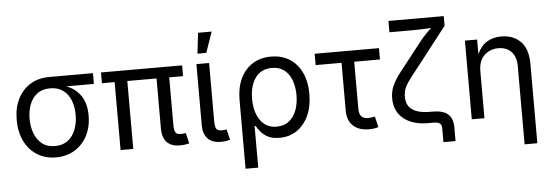

<svg xmlns="http://www.w3.org/2000/svg" viewBox="-57 -942 3812 1327"><g transform="rotate(-5 1849.5 -278.5)"><path d="M299.3 11.7Q225.1 11.7 168.9 -23.7Q112.8 -59.1 81.8 -122.3Q50.8 -185.5 50.8 -269.5Q50.8 -353.5 82 -415.5Q113.3 -477.5 169.2 -511.7Q225.1 -545.9 299.3 -545.9H604V-471.2H412.1Q475.6 -448.2 512.2 -394.8Q548.8 -341.3 548.8 -256.8Q548.8 -179.2 517.6 -118.4Q486.3 -57.6 430.2 -22.9Q374 11.7 299.3 11.7ZM299.3 -467.3Q244.6 -467.3 209.5 -440.4Q174.3 -413.6 157.2 -368.7Q140.1 -323.7 140.1 -269.5Q140.1 -215.8 157.2 -169.4Q174.3 -123 209.5 -95Q244.6 -66.9 299.3 -66.9Q354.5 -66.9 390.1 -95.2Q425.8 -123.5 442.9 -169.7Q460 -215.8 460 -269.5Q460 -323.7 442.9 -368.7Q425.8 -413.6 390.1 -440.4Q354.5 -467.3 299.3 -467.3Z M1160.6 3.9Q1099.1 3.9 1068.8 -29.1Q1038.6 -62 1038.6 -121.1V-471.2H835.9V0H748V-471.2H659.7V-545.9H1222.7V-471.2H1126.5V-143.1Q1126.5 -105 1135.5 -89.6Q1144.5 -74.2 1171.9 -74.2Q1186 -74.2 1193.4 -75.2Q1200.7 -76.2 1207 -78.1L1224.6 -4.4Q1213.9 -1.5 1197 1.2Q1180.2 3.9 1160.6 3.9Z M1444.3 3.9Q1382.8 3.9 1352.3 -29.1Q1321.8 -62 1321.8 -121.1V-545.9H1409.7V-143.1Q1409.7 -105.5 1418.7 -90.1Q1427.7 -74.7 1455.1 -74.7Q1469.2 -74.7 1476.6 -75.7Q1483.9 -76.7 1490.2 -78.6L1507.8 -4.4Q1496.1 -1 1479 1.5Q1461.9 3.9 1444.3 3.9ZM1335.4 -617.2 1352.1 -760.7H1446.3L1396.5 -617.2Z M1597.2 204.1V-272.5Q1597.2 -358.4 1627.2 -421.4Q1657.2 -484.4 1711.4 -518.6Q1765.6 -552.7 1839.4 -552.7Q1913.1 -552.7 1967.3 -518.8Q2021.5 -484.9 2051.5 -421.9Q2081.5 -358.9 2081.5 -272.5Q2081.5 -186.5 2052.2 -122.6Q2022.9 -58.6 1970.9 -23.4Q1918.9 11.7 1851.1 11.7Q1798.8 11.7 1767.1 -6.1Q1735.4 -23.9 1718.3 -46.6Q1701.2 -69.3 1691.9 -84.5H1685.1V204.1ZM1837.4 -66.9Q1888.7 -66.9 1923.1 -94.2Q1957.5 -121.6 1974.9 -168.2Q1992.2 -214.8 1992.2 -272.9Q1992.2 -329.1 1975.6 -374.8Q1959 -420.4 1925 -447.3Q1891.1 -474.1 1838.9 -474.1Q1763.7 -474.1 1723.9 -418.9Q1684.1 -363.8 1684.1 -272.9Q1684.1 -182.6 1723.6 -124.8Q1763.2 -66.9 1837.4 -66.9Z M2471.7 6.8Q2400.9 6.8 2361.3 -30.5Q2321.8 -67.9 2321.8 -134.8V-467.3H2142.1V-545.9H2588.4V-467.3H2409.7V-141.6Q2409.7 -105 2424.6 -88.1Q2439.5 -71.3 2473.6 -71.3Q2482.4 -71.3 2495.4 -73.2Q2508.3 -75.2 2519 -77.1L2536.6 -2.9Q2508.8 6.8 2471.7 6.8Z M2975.6 140.1V46.4Q2975.6 20 2962.9 10Q2950.2 0 2918.5 0H2881.8Q2773.9 0 2711.4 -51.3Q2648.9 -102.5 2648.9 -192.4Q2648.9 -241.7 2668 -282.2Q2687 -322.8 2722.9 -368.7Q2758.8 -414.6 2809.1 -478.5L2872.6 -559.6Q2897 -590.8 2918.9 -613.8Q2940.9 -636.7 2959.5 -653.8Q2927.7 -651.4 2892.6 -650.1Q2857.4 -648.9 2828.6 -648.9H2669.9V-727.5H3053.7V-660.6L2872.6 -427.7Q2826.7 -368.7 2796.6 -330.8Q2766.6 -293 2752 -262.9Q2737.3 -232.9 2737.3 -197.3Q2737.3 -132.8 2780.3 -104.7Q2823.2 -76.7 2895.5 -76.7H2920.4Q2990.2 -76.7 3024.9 -47.6Q3059.6 -18.6 3059.6 44.4V140.1Z M3272.5 -327.1V0H3184.6V-545.9H3269L3269.5 -444.8Q3295.9 -502.9 3338.6 -527.8Q3381.3 -552.7 3436.5 -552.7Q3519.5 -552.7 3570.6 -501.5Q3621.6 -450.2 3621.6 -346.7V204.1H3533.2V-339.4Q3533.2 -402.3 3500.2 -438Q3467.3 -473.6 3410.2 -473.6Q3351.1 -473.6 3311.8 -435.3Q3272.5 -397 3272.5 -327.1Z"/></g></svg>

Font: Inter
Style: Regular
Weight: 400
Designer: Rasmus Andersson
Foundry: rsms
Version: Version 4.001;git-9221beed3